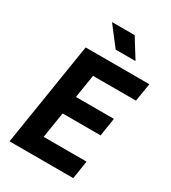

<svg xmlns="http://www.w3.org/2000/svg" viewBox="-223 -1060 1048 1174"><g transform="rotate(30 301.0 -472.5)"><path d="M486 0H36L152 -730H602L581 -602H278L252 -438H520L500 -310H232L203 -128H506ZM458 -810H318L214 -945H374Z"/></g></svg>

Font: JetBrains Mono Extra Bold
Style: Italic
Weight: 800
Italic angle: -9°
Monospace: yes
Designer: Philipp Nurullin, Konstantin Bulenkov
Foundry: JetBrains
Version: 2.002